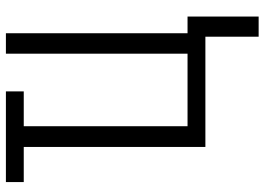

<svg xmlns="http://www.w3.org/2000/svg" viewBox="-146 -588 918 667"><g transform="rotate(-90 313.5 -254.0)"><path d="M520 185V0H137V-631H15V-693H330V-631H209V-62H461V-693H532V-62H590V185Z"/></g></svg>

Font: Ubuntu Sans Condensed
Style: Regular
Weight: 400
Width: 3
Designer: Dalton Maag Ltd
Foundry: Dalton Maag Ltd
Version: Version 1.006; ttfautohint (v1.8.4.7-5d5b)